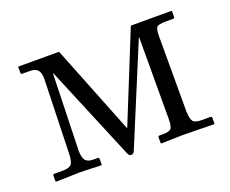

<svg xmlns="http://www.w3.org/2000/svg" viewBox="-80 -557 821 686"><g transform="rotate(-20 330.5 -213.5)"><path d="M43 -430.7H197.3L332.5 -90.3L470.2 -430.7H623.5L626 -428.7V-407.2Q626 -401.9 620.1 -401.9H592.3Q564.5 -401.9 558.1 -394.5Q551.8 -387.2 551.8 -358.9V-74.2Q553.2 -45.9 560.3 -36.4Q567.4 -26.9 594.7 -26.9H625Q631.3 -26.9 631.3 -21V0L629.9 2L513.2 0L428.2 2L426.8 0V-21.5Q426.8 -26.9 432.1 -26.9H445.3Q470.7 -26.9 477.1 -35.9Q483.4 -44.9 483.4 -74.2L483.9 -381.8H482.9L326.7 -5.9Q322.8 3.9 313.5 3.9Q306.2 3.9 301.8 -5.9L151.9 -365.2H150.4L142.1 -74.7Q142.1 -49.8 150.4 -38.3Q158.7 -26.9 180.2 -26.9H197.3Q202.6 -26.9 202.6 -21.5V0L200.7 2L121.6 -0.5L28.3 2L26.9 0V-22Q26.9 -26.9 32.7 -26.9H63.5Q89.8 -26.9 97.7 -36.9Q105.5 -46.9 106.4 -74.7L114.7 -357.4Q114.7 -382.3 105.2 -392.1Q95.7 -401.9 75.7 -401.9H46.9Q41.5 -401.9 41.5 -407.2V-428.7Z"/></g></svg>

Font: Libertinage
Style: l
Weight: 400
Designer: OSP
Foundry: OSP
Version: Version 1.0; 2008; OFL relea